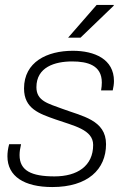

<svg xmlns="http://www.w3.org/2000/svg" viewBox="-20 -743 513 775"><path d="M255 -591H305L439 -720V-723H370ZM191 12C334 12 408 -59 408 -161C408 -259 311 -274 231 -304C175 -325 127 -335 127 -391C127 -472 201 -495 271 -495C333 -495 391 -480 391 -410C391 -400 390 -390 388 -378H435C438 -391 440 -404 440 -416C440 -504 362 -538 274 -538C170 -538 77 -493 77 -386C77 -304 139 -284 204 -261C278 -235 356 -220 356 -158C356 -73 292 -31 200 -31C107 -31 59 -54 59 -117C59 -130 61 -144 65 -161H17C12 -143 10 -127 10 -112C10 -31 78 12 191 12Z"/></svg>

Font: Archivo Thin
Style: Italic
Weight: 100
Italic angle: -10°
Designer: Hector Gatti
Foundry: Omnibus-Type
Version: Version 2.001